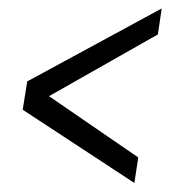

<svg xmlns="http://www.w3.org/2000/svg" viewBox="-20 -519 395 445"><path d="M291.5 -94.9 32.6 -264.7 43.1 -330.3 354.8 -499.4 345.9 -439.2 93.6 -296.1 300.4 -154.1Z"/></svg>

Font: Georama
Style: Italic
Weight: 400
Width: 2
Italic angle: -9°
Designer: Jean-Baptiste Levee
Foundry: Production Type
Version: Version 1.000